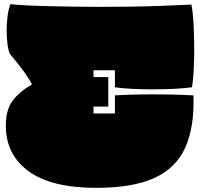

<svg xmlns="http://www.w3.org/2000/svg" viewBox="-20 -733 963 924"><path d="M444 171Q227 171 117.5 91Q8 11 8 -129Q8 -203 39.5 -246.5Q71 -290 134 -327Q113 -365 85 -402Q57 -439 28 -473Q20 -490 16 -520.5Q12 -551 12 -586.5Q12 -622 16.5 -656Q21 -690 30 -713Q53 -710 100.5 -707.5Q148 -705 208.5 -703.5Q269 -702 332.5 -701Q396 -700 451 -700Q532 -700 604 -701Q676 -702 748 -704.5Q820 -707 901 -711Q906 -690 909 -652.5Q912 -615 913.5 -569Q915 -523 914.5 -475Q914 -427 911.5 -384.5Q909 -342 904 -313Q868 -308 818.5 -305.5Q769 -303 715.5 -303Q662 -303 614 -305.5Q566 -308 533 -313V-395H430V-362H501V-220H430V-187H533V-274Q587 -277 631 -278Q675 -279 717 -279Q759 -279 805.5 -278Q852 -277 911 -274Q916 -121 871.5 -22.5Q827 76 723 123.5Q619 171 444 171Z"/></svg>

Font: Oi
Style: Regular
Weight: 400
Designer: Kostas Bartsokas, Mohamad Dakak
Foundry: Foundry5
Version: Version 4.000